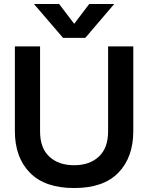

<svg xmlns="http://www.w3.org/2000/svg" viewBox="-20 -933 747 968"><path d="M151 -913H278L354 -813L430 -913H556L410 -742H298ZM55 -272V-699H182V-270Q182 -187 228.5 -143.5Q275 -100 354 -100Q432 -100 478.5 -143.5Q525 -187 525 -270V-699H652V-272Q652 -140 577 -62.5Q502 15 354 15Q206 15 130.5 -62.5Q55 -140 55 -272Z"/></svg>

Font: Prompt Medium
Style: Regular
Weight: 500
Designer: Katatrad Team
Foundry: CadsonDemak
Version: Version 1.001